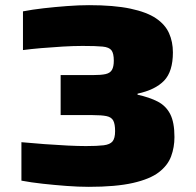

<svg xmlns="http://www.w3.org/2000/svg" viewBox="-20 -716 758 744"><path d="M324 8Q284 8 237.5 4.5Q191 1 145.5 -4Q100 -9 63 -16V-165Q106 -161 153 -157.5Q200 -154 241.5 -152Q283 -150 313 -150Q357 -150 381.5 -153Q406 -156 416 -168Q426 -180 426 -208Q426 -235 419 -248.5Q412 -262 393 -266Q374 -270 339 -270H215V-425H338Q372 -425 389.5 -429Q407 -433 414 -445.5Q421 -458 421 -481Q421 -509 412 -521Q403 -533 377.5 -535.5Q352 -538 300 -538Q265 -538 222.5 -535.5Q180 -533 139.5 -529.5Q99 -526 69 -522V-672Q105 -679 149 -684Q193 -689 239.5 -692.5Q286 -696 325 -696Q422 -696 485.5 -682.5Q549 -669 584.5 -645Q620 -621 635 -587.5Q650 -554 650 -513Q650 -439 616 -403.5Q582 -368 513 -353V-349Q559 -339 591 -322.5Q623 -306 639.5 -274Q656 -242 656 -185Q656 -145 643 -110Q630 -75 595.5 -48.5Q561 -22 495 -7Q429 8 324 8Z"/></svg>

Font: Saira Expanded ExtraBold
Style: Regular
Weight: 800
Width: 7
Designer: Hector Gatti with collaboration of the Omnibus-Type team
Foundry: Omnibus-Type
Version: Version 1.101